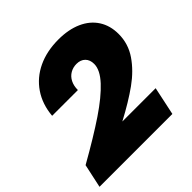

<svg xmlns="http://www.w3.org/2000/svg" viewBox="-190 -867 1023 1023"><g transform="rotate(-45 321.5 -355.0)"><path d="M436 -483Q436 -514 418 -532Q400 -550 369 -550Q343 -550 321.5 -537.5Q300 -525 288 -501.5Q276 -478 276 -446H82Q89 -527 129.5 -586.5Q170 -646 237.5 -678Q305 -710 393 -710Q469 -710 525 -685Q581 -660 611 -613.5Q641 -567 641 -504Q641 -430 599.5 -369.5Q558 -309 490.5 -260.5Q423 -212 325 -160H576L542 0H-7L22 -134Q160 -212 249 -272Q338 -332 387 -385Q436 -438 436 -483Z"/></g></svg>

Font: Azeret Mono ExtraBold
Style: Italic
Weight: 800
Italic angle: -12°
Designer: Martin Vácha
Foundry: Displaay
Version: Version 1.000; Glyphs 3.0.3, build 3074